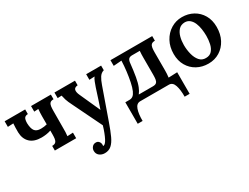

<svg xmlns="http://www.w3.org/2000/svg" viewBox="-68 -1074 2469 1903"><g transform="rotate(-30 1167.0 -122.5)"><path d="M298 0V-53Q327 -53 339.5 -66Q352 -79 355 -101.5Q358 -124 358 -153V-194Q332 -185 303.5 -181Q275 -177 250 -177Q165 -177 120 -220Q75 -263 73 -338Q73 -370 73.5 -393Q74 -416 76 -439L12 -436V-500H247V-447Q220 -446 208 -431Q196 -416 195 -372Q197 -311 217.5 -283.5Q238 -256 288 -256Q325 -256 358 -265V-357Q358 -374 359 -396Q360 -418 362 -439L314 -436V-500H541V-447Q512 -447 500 -434Q488 -421 485 -398.5Q482 -376 482 -347L481 -143Q481 -126 480.5 -104Q480 -82 477 -61L542 -64V0Z M716 271Q680 271 655 251Q630 231 630 196Q630 172 646 153Q662 134 687 134Q709 133 722.5 148.5Q736 164 736 186Q736 189 735.5 192.5Q735 196 735 200Q737 201 742 200Q763 195 785 152Q797 129 810 95.5Q823 62 835 21L678 -302Q650 -357 641 -387Q632 -417 628 -438L582 -436V-500H817V-447H815Q777 -443 773 -417.5Q769 -392 786 -356L891 -123Q905 -161 923 -218.5Q941 -276 962 -339Q970 -363 982 -394Q994 -425 1006 -439L945 -436V-500H1116V-447Q1083 -438 1063 -406.5Q1043 -375 1027 -328L902 26Q873 109 848 163Q823 217 792 244Q761 271 716 271Z M1142 181V-65H1190Q1213 -65 1230 -78Q1247 -91 1261 -122Q1276 -156 1287 -209Q1298 -262 1305.5 -323Q1313 -384 1315 -442L1223 -435V-500H1701V-447Q1672 -447 1659.5 -434Q1647 -421 1644 -398.5Q1641 -376 1641 -347V-143Q1641 -126 1640 -104.5Q1639 -83 1636 -62L1736 -66V181H1679Q1680 102 1663 51Q1646 0 1603 0H1275Q1232 0 1214.5 50.5Q1197 101 1198 181ZM1296 -65H1458Q1487 -65 1499.5 -77.5Q1512 -90 1515 -112.5Q1518 -135 1518 -165V-358Q1518 -374 1518.5 -395Q1519 -416 1521 -435H1434Q1408 -435 1395.5 -423.5Q1383 -412 1379 -385Q1369 -291 1358 -228.5Q1347 -166 1331 -127Q1324 -110 1315.5 -94.5Q1307 -79 1296 -65Z M2050 16Q1978 16 1920.5 -15.5Q1863 -47 1829.5 -104.5Q1796 -162 1796 -239Q1796 -320 1830 -382.5Q1864 -445 1921.5 -480.5Q1979 -516 2048 -516Q2119 -516 2176 -484.5Q2233 -453 2266.5 -395.5Q2300 -338 2300 -260Q2300 -178 2267.5 -116Q2235 -54 2178.5 -19Q2122 16 2050 16ZM2055 -45Q2099 -45 2123.5 -73Q2148 -101 2157.5 -144.5Q2167 -188 2167 -234Q2167 -273 2161 -313Q2155 -353 2141 -385.5Q2127 -418 2103.5 -437.5Q2080 -457 2047 -457Q2003 -456 1977 -428Q1951 -400 1939.5 -357Q1928 -314 1928 -266Q1928 -212 1941 -160.5Q1954 -109 1982 -76.5Q2010 -44 2055 -45Z"/></g></svg>

Font: Lora SemiBold
Style: Regular
Weight: 600
Designer: Olga Karpushina, Alexei Vanyashin (Cyrillic)
Foundry: Cyreal
Version: Version 3.011; ttfautohint (v1.8.4.7-5d5b)